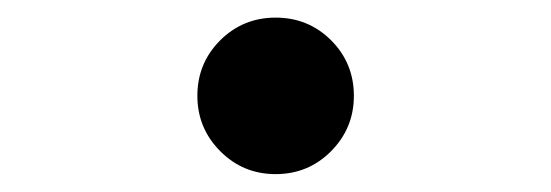

<svg xmlns="http://www.w3.org/2000/svg" viewBox="-20 -456 626 218"><path d="M293 -258.3Q255.9 -258.3 230 -284.4Q204.1 -310.5 204.1 -347.2Q204.1 -384.3 230 -410.2Q255.9 -436 293 -436Q330.1 -436 356 -410.2Q381.8 -384.3 381.8 -347.2Q381.8 -310.5 356 -284.4Q330.1 -258.3 293 -258.3Z"/></svg>

Font: Cascadia Mono PL
Style: Bold
Weight: 700
Monospace: yes
Designer: Aaron Bell
Foundry: Saja Typeworks
Version: Version 2404.023; ttfautohint (v1.8.4)